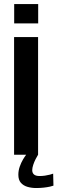

<svg xmlns="http://www.w3.org/2000/svg" viewBox="-20 -780 290 968"><path d="M51.5 -759.5V-662H172.5V-759.5ZM51 0H172V-593H51ZM162.5 168Q182 168 200 166Q218 164 231.5 161Q245 158 249.5 156L248 95.5Q243 97.5 231.8 100.5Q220.5 103.5 206.8 105.5Q193 107.5 180 107.5Q160.5 107.5 151.5 99.8Q142.5 92 142.5 78Q142.5 66.5 147.5 51.2Q152.5 36 159.8 21.8Q167 7.5 172 0H112Q105.5 8 96 24Q86.5 40 79.5 60Q72.5 80 72.5 101Q72.5 127 85.2 141.5Q98 156 118.5 162Q139 168 162.5 168Z"/></svg>

Font: Anybody Thin Medium
Style: Regular
Weight: 500
Version: Version 1.113;gftools[0.9.25]